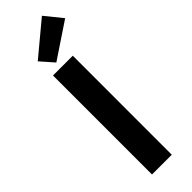

<svg xmlns="http://www.w3.org/2000/svg" viewBox="-333 -1011 1016 1016"><g transform="rotate(-45 175.5 -503.0)"><path d="M91 0V-741H239V0ZM152 -777 87 -851 273 -1006 351 -910Z"/></g></svg>

Font: Noto Sans SC Thin
Style: Bold
Weight: 700
Version: Version 2.004-H2;hotconv 1.0.118;makeotfexe 2.5.65603